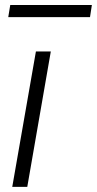

<svg xmlns="http://www.w3.org/2000/svg" viewBox="-20 -729 378 749"><path d="M86.4 0H27.8L120.1 -528.3H178.2ZM331.1 -662.1H12.2L20 -709.5H338.4Z"/></svg>

Font: RobotoInd Light
Style: Italic
Weight: 300
Italic angle: -12°
Designer: Google
Version: Version 2.001151; 2014